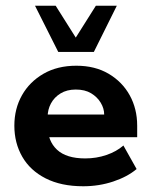

<svg xmlns="http://www.w3.org/2000/svg" viewBox="-20 -639 528 669"><path d="M270 10Q193 10 139 -17.5Q85 -45 57.5 -93Q30 -141 30 -201Q30 -260 56.5 -307Q83 -354 131.5 -382Q180 -410 246 -410Q311 -410 358.5 -382Q406 -354 432 -307Q458 -260 458 -201V-161H95V-240H343Q343 -261 331 -281Q319 -301 297.5 -314Q276 -327 244 -327Q213 -327 191 -313.5Q169 -300 157.5 -278.5Q146 -257 146 -232V-201Q146 -148 178.5 -117.5Q211 -87 277 -87Q316 -87 351 -99Q386 -111 410 -132L456 -50Q424 -23 374.5 -6.5Q325 10 270 10ZM183 -458 102 -619H174L244 -508L314 -619H387L307 -458Z"/></svg>

Font: Rokkitt
Style: Bold
Weight: 700
Designer: Vernon Adams
Foundry: Vernon Adams
Version: Version 3.103